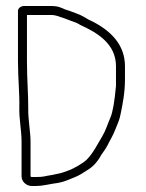

<svg xmlns="http://www.w3.org/2000/svg" viewBox="-20 -639 486 641"><path d="M70 -589H149.3C168.9 -589 177.9 -582.7 191.4 -579L205.2 -574C216.5 -568.8 237 -563.9 247.3 -556C304.4 -530.3 367.2 -492.9 367.2 -418V-352C362.4 -299.6 356.4 -264.8 349.1 -247.8C338.1 -222 332.8 -203 321.7 -184.5C306.9 -159.9 290.7 -127.1 270.2 -106.8C260.3 -95.6 224.5 -75.3 209.9 -70.4C192.4 -64.6 190.6 -62 168.4 -58L154.8 -55C126.6 -51.1 128.8 -48 98.8 -48H86C84.9 -48 83.6 -48.7 82 -50V-166C82 -197 73.5 -242.3 74.3 -274.7C74.6 -325.4 70 -374.1 70 -434ZM40 -602V-434C40 -377.8 45.7 -325.7 44.5 -281C43.4 -240.7 52 -204.9 52 -166V-50C52 -31.5 69.6 -18 86 -18H98.8C121.7 -18 141.6 -23.7 158 -26L171.6 -28C183.5 -29.9 197.3 -34 212.8 -40.5L233.5 -49.1C243.4 -53.2 256 -60.5 271.6 -71C289.5 -81.5 305.6 -98.5 318.2 -122C329 -136.8 335.8 -147.4 338.8 -153.6C347.5 -172.1 356 -183.2 365.1 -206.9C374.6 -231.7 378.1 -235.3 382.7 -258.5C388.9 -289.6 397.2 -327.4 397.2 -374V-418C397.2 -484.7 356.2 -536.7 274.8 -574C268.8 -577.3 263.2 -580.7 257.8 -584C247.6 -590.3 222.6 -598.5 211.6 -603L198.7 -607C183 -613.5 175.6 -619 149.3 -619H61C49.7 -619 40 -612 40 -602Z"/></svg>

Font: MewTooHand
Style: Condensed
Weight: 400
Designer: Mew Too, Robert Jablonski
Version: Version 0.77